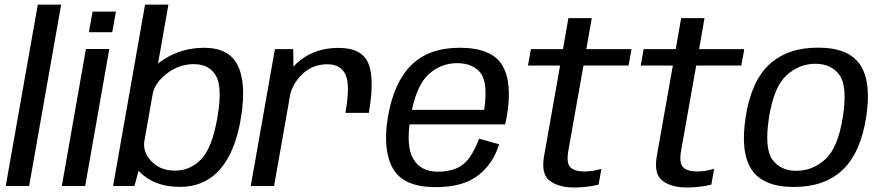

<svg xmlns="http://www.w3.org/2000/svg" viewBox="-20 -805 3818 831"><path d="M4.8 0H106.1L244.7 -785H143.6Z M247.6 0H348.7L453 -593H351.9ZM380.7 -754.8 364.7 -665.6H465.8L481.8 -754.8Z M469.5 0H562L586.9 -92L708.9 -785H607.8ZM759.2 3.8Q865.8 3.8 932.7 -72.6Q999.7 -149 1023.6 -299.5Q1046.7 -446.7 1008.8 -522.4Q970.9 -598.1 864 -598.1Q767.4 -598.1 691.1 -549.2Q614.8 -500.3 605.7 -447.7L639.9 -394.5Q648.8 -445.9 702 -486.6Q755.2 -527.4 818.4 -527.4Q885.3 -527.4 914.3 -477.9Q943.3 -428.4 921.2 -298Q898.8 -165.9 851.2 -116.2Q803.6 -66.5 737.2 -66.5Q673.5 -66.5 634.8 -107.3Q596 -148 605.3 -200.3L552.2 -146.2Q542.5 -93.5 602.4 -44.9Q662.3 3.8 759.2 3.8Z M1475.1 -316.5H1576.3Q1602 -463.2 1574.4 -530.5Q1546.7 -597.7 1445.5 -597.7Q1347.3 -597.7 1279.8 -544.2Q1212.3 -490.7 1198.9 -414.4L1233.9 -386.2Q1243.7 -440.5 1288.1 -483.7Q1332.5 -526.8 1397.1 -526.8Q1453.9 -526.8 1475.2 -482.6Q1496.6 -438.3 1475.1 -316.5ZM1065.3 0H1166.2L1250.6 -477.8L1249.1 -592.4H1169.8Z M1864.5 4.8 1876.4 -61.9Q1800.6 -61.9 1768.6 -117.4Q1735.9 -172.1 1756.9 -297.5Q1779 -430.5 1832.8 -481.3Q1886.4 -531.6 1958 -531.6Q2031.4 -531.6 2064.2 -483.3Q2091.4 -438.3 2075.7 -329.6H1751.7L1740.7 -266.6H2165.7Q2170.3 -281.7 2173.1 -299Q2199.2 -447.6 2153.4 -523.2Q2107.3 -598.3 1969.6 -598.3Q1836.2 -598.3 1760 -523Q1684 -447.8 1658.7 -297.7Q1635.2 -155.6 1681 -75.1Q1726.5 4.8 1864.5 4.8ZM1876.4 -61.9 1864.5 4.8Q1939.9 4.8 1992.5 -14.7Q2044.4 -34.1 2083.1 -77.1Q2121.1 -119.4 2140.4 -180.5L2053.6 -204.8Q2037.7 -161.2 2014.1 -126Q1989.8 -91 1955.4 -76.3Q1919.9 -61.9 1876.4 -61.9Z M2464.1 6.5Q2519 6.5 2570.8 -5.8L2582.8 -74.3Q2545.5 -62.8 2508.9 -62.8Q2468 -62.8 2449.2 -80.4Q2430.4 -98 2439.9 -152.7L2505.3 -521.5H2700.6L2713.3 -592.4H2517.8L2541.2 -726.6H2440.1L2416.7 -592.4H2277.7L2265.2 -521.5H2404.2L2334.7 -129.1Q2321.1 -50.8 2359.8 -22.2Q2398.6 6.5 2464.1 6.5Z M2952.1 6.5Q3007 6.5 3058.8 -5.8L3070.8 -74.3Q3033.5 -62.8 2996.9 -62.8Q2956 -62.8 2937.2 -80.4Q2918.4 -98 2927.9 -152.7L2993.3 -521.5H3188.6L3201.3 -592.4H3005.8L3029.2 -726.6H2928.1L2904.7 -592.4H2765.7L2753.2 -521.5H2892.2L2822.7 -129.1Q2809.1 -50.8 2847.8 -22.2Q2886.6 6.5 2952.1 6.5Z M3416.2 4.2Q3548.5 4.2 3626.6 -69.4Q3704.6 -142.9 3728.9 -297.8Q3752.5 -451.3 3702.5 -525.1Q3652.6 -598.8 3520.4 -598.8Q3387.6 -598.8 3309.3 -525.8Q3231 -452.9 3207.2 -297.8Q3183.6 -144.5 3233.6 -70.1Q3283.5 4.2 3416.2 4.2ZM3427.2 -65.7Q3357.8 -65.7 3322.7 -114.8Q3287.7 -163.9 3308.4 -297.3Q3329.6 -430.1 3384.6 -479.5Q3439.5 -529 3508.9 -529Q3578.6 -529 3613.6 -479.9Q3648.7 -430.9 3627.7 -297.3Q3606.5 -164.7 3551.6 -115.2Q3496.6 -65.7 3427.2 -65.7Z"/></svg>

Font: Anybody Thin
Style: Italic
Weight: 100
Italic angle: -10°
Designer: Tyler Finck
Foundry: Etcetera Type Company
Version: Version 1.114;gftools[0.9.25]